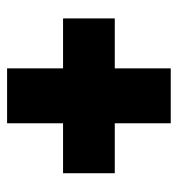

<svg xmlns="http://www.w3.org/2000/svg" viewBox="-0 -603 502 542"><g transform="rotate(-90 251.0 -332.0)"><path d="M329 -563V-405H470V-259H329V-101H174V-259H33V-405H174V-563Z"/></g></svg>

Font: Fira Sans Condensed Black
Style: Regular
Weight: 900
Width: 3
Designer: Carrois Corporate & Edenspiekermann AG
Foundry: Carrois Corporate GbR & Edenspiekermann AG
Version: Version 4.203